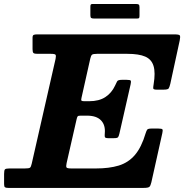

<svg xmlns="http://www.w3.org/2000/svg" viewBox="-65 -918 900 938"><path d="M376.5 -843.5Q376.5 -833 380.5 -830.2Q384.5 -827.5 394 -827.5H605.5Q613.5 -827.5 615 -831Q616.5 -834.5 616.5 -842.5V-883Q616.5 -893 612.8 -895.8Q609 -898.5 599.5 -898.5H386.5Q380 -898.5 378.2 -895.2Q376.5 -892 376.5 -885ZM309.5 -336.5Q312 -347 314.8 -350Q317.5 -353 330 -353H360Q406.5 -353 428.5 -330Q450.5 -307 447 -267.5Q446 -256.5 447 -249.8Q448 -243 463 -243H491.5Q508.5 -243 512 -248Q515.5 -253 518.5 -266L573 -505.5Q576 -519.5 573.8 -523.8Q571.5 -528 554 -528H530Q510.5 -528 506.8 -519.8Q503 -511.5 497 -499.5Q480.5 -464 449.8 -443.8Q419 -423.5 370.5 -423.5H347.5Q336 -423.5 333.2 -426.2Q330.5 -429 333 -439.5L376 -631.5Q379.5 -647 385 -651Q390.5 -655 409 -655H557.5Q613.5 -655 644.5 -641.5Q675.5 -628 685.2 -595.5Q695 -563 685.5 -506Q683.5 -494.5 683.5 -487.2Q683.5 -480 700 -480H733.5Q755 -480 759 -486Q763 -492 767 -508.5L813 -720.5Q816.5 -738 814 -744Q811.5 -750 788.5 -750H115.5Q105 -750 99.5 -747.5Q94 -745 94 -733.5V-677.5Q94 -662.5 98.8 -658.8Q103.5 -655 118 -655H184Q203.5 -655 206.5 -650.2Q209.5 -645.5 206.5 -630.5L90 -118.5Q86.5 -102.5 81.5 -98.8Q76.5 -95 56 -95H-19Q-36 -95 -40.5 -90.8Q-45 -86.5 -45 -68.5V-18.5Q-45 -6 -40.5 -3Q-36 0 -24.5 0H636.5Q658.5 0 664.5 -5Q670.5 -10 674.5 -27.5L728 -267.5Q731 -281 728.8 -285.5Q726.5 -290 708.5 -290H676.5Q658.5 -290 654.5 -285Q650.5 -280 646.5 -267Q626 -198 594 -160.8Q562 -123.5 515.2 -109.2Q468.5 -95 403 -95H284Q262.5 -95 259.8 -100.2Q257 -105.5 260.5 -121.5Z"/></svg>

Font: Besley
Style: Bold Italic
Weight: 700
Italic angle: -13°
Designer: Owen Earl
Foundry: indestructible type*
Version: Version 2.001